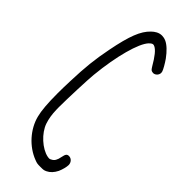

<svg xmlns="http://www.w3.org/2000/svg" viewBox="-317 -836 1072 1072"><g transform="rotate(45 218.5 -300.5)"><path d="M182 -772C140 -732 115 -668 89 -535C70 -439 63 -372 59 -258C57.6 -221.9 56.9 -188.9 56.9 -159.1C56.9 -81.6 61.6 -25.4 71 10C91 90 156 162 233 191C251 198 255 199 280 199C305 199 308 198 321 192C340 183 356 166 368 142C377 122 384 95 384 80C384 60 369 43 350 43C335 43 329 50 324 76C319 104 310 119 295 126C285 132 283 132 269 130C216 120 151 61 132 4C123 -23 118 -52 117 -89C116.8 -93.8 116.6 -100.9 116.6 -109.8C116.6 -175 122.6 -335.5 127 -376C143 -538 181 -676 219 -716C228.9 -725.9 235.3 -730.1 242 -730.1C245.4 -730.1 248.9 -729 253 -727C272 -718 295 -690 325 -638C334 -624 337 -620 345 -618C348 -617 351 -616.5 353.9 -616.5C370.6 -616.5 385.6 -632 385.6 -649.4C385.6 -652.5 385.1 -655.8 384 -659C381 -670 362 -703 347 -724C323 -757 296 -783 273 -793C261.6 -797.9 251 -799.9 241.3 -799.9C217 -799.9 197.7 -787 182 -772Z"/></g></svg>

Font: DIARIO_DE_ANDY
Style: Regular
Weight: 400
Version: Version 001.000